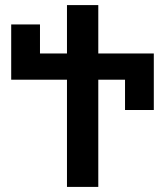

<svg xmlns="http://www.w3.org/2000/svg" viewBox="-20 -734 648 754"><path d="M243 0V-421H24V-638H137V-524H243V-714H366V-524H584V-302H471V-421H366V0Z"/></svg>

Font: Noto Sans Georgian SemiCondensed Semi
Style: Regular
Weight: 600
Width: 4
Designer: Monotype Design Team
Foundry: Monotype Imaging Inc.
Version: Version 1.901